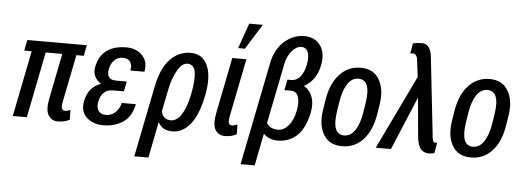

<svg xmlns="http://www.w3.org/2000/svg" viewBox="-58 -944 3579 1318"><g transform="rotate(5 1732.0 -285.0)"><path d="M439 -76.2 440.4 -8.8Q405.8 10.3 359.9 10.3Q314.5 10.3 293 -26.4Q271.5 -63 287.6 -143.1L349.6 -454.1H235.4L145 0H48.3L138.7 -454.1H87.4L102.1 -528.3H512.2L497.6 -454.1H446.8L383.8 -139.6Q374.5 -94.7 379.9 -80.6Q385.3 -66.4 401.9 -66.4Q418.5 -66.4 439 -76.2Z M719.7 -234.9Q641.6 -234.9 624.5 -149.9Q616.2 -108.9 632.3 -85.9Q647.9 -63 685.1 -63Q722.2 -63 750 -89.4Q777.8 -115.7 785.6 -154.3H882.8Q865.7 -67.4 808.1 -29.3Q750.5 8.8 675.3 9.3Q600.1 9.8 556.2 -32.2Q512.2 -74.2 527.3 -147.5Q547.4 -243.7 632.8 -272.9Q602.5 -291 588.9 -320.3Q575.2 -349.6 582.5 -385.3Q612.8 -537.1 785.6 -537.1Q853 -537.1 894.5 -494.1Q936 -451.2 921.9 -381.3H825.2Q833 -420.9 816.9 -442.4Q801.3 -463.9 767.1 -463.9Q732.9 -463.9 708.5 -440.4Q684.1 -417 677.2 -379.9Q662.1 -303.7 733.4 -303.7H807.1L803.2 -285.2H803.7L800.8 -271.5L797.4 -253.4H796.9L793.5 -234.9Z M1210.9 -461.9Q1174.3 -461.9 1143.1 -407.2Q1111.8 -352.5 1097.2 -281.7L1064.9 -121.6Q1076.7 -64.9 1130.4 -64.9Q1172.9 -64.9 1204.6 -114.7Q1236.3 -164.6 1252.9 -247.6L1255.4 -257.8Q1274.9 -356.4 1266.1 -409.2Q1257.3 -461.9 1210.9 -461.9ZM1050.8 -43.5H1049.3L1000.5 203.1H903.3L1001 -285.6H1002L1001.5 -287.6Q1026.9 -415 1086.4 -476.6Q1146 -538.1 1228 -538.1Q1311 -538.1 1344.2 -461.9Q1377.4 -385.7 1352.1 -257.8L1349.6 -247.6Q1324.7 -121.1 1272 -55.7Q1219.2 9.8 1148.9 9.8Q1078.6 9.8 1050.8 -43.5Z M1589.4 -76.2 1590.8 -8.8Q1556.2 10.3 1510.3 10.3Q1464.8 10.3 1443.4 -26.4Q1421.9 -63 1438 -143.1L1514.6 -527.8H1611.8L1534.2 -139.6Q1524.9 -94.7 1530.3 -80.6Q1535.6 -66.4 1552.2 -66.4Q1568.8 -66.4 1589.4 -76.2ZM1609.9 -772.9H1703.6L1595.2 -599.1H1548.8Z M1870.6 -64.9Q1909.7 -65.4 1941.9 -102.5Q1973.6 -139.6 1986.3 -202.6Q1999 -265.6 1985.8 -302.7Q1972.7 -339.8 1933.6 -339.4H1890.1L1904.8 -412.6H1931.6Q1968.3 -413.1 1993.2 -443.4Q2017.6 -473.6 2028.3 -526.4Q2039.1 -579.1 2026.9 -612.3Q2014.6 -645 1980.5 -645Q1946.3 -644.5 1915.5 -608.4Q1884.8 -572.3 1873.5 -516.1L1791 -104Q1814.5 -64.9 1870.6 -64.9ZM1873.5 9.8Q1814.5 9.8 1775.9 -28.8L1731.9 192.9H1634.8L1776.4 -516.1Q1794.9 -611.3 1856.4 -666Q1918 -720.7 1993.2 -720.7Q2068.4 -720.7 2105.5 -668.5Q2143.1 -616.2 2126 -530.3Q2104 -424.3 2021 -379.4Q2062 -357.4 2079.1 -310.5Q2096.2 -263.7 2084 -201.7Q2061.5 -92.8 2007.3 -41.5Q1953.1 9.8 1873.5 9.8Z M2263.2 -230Q2237.3 -64.9 2325.2 -64.9Q2371.1 -65.4 2400.9 -111.3Q2430.7 -157.2 2442.4 -230L2453.1 -297.4Q2479.5 -461.9 2389.6 -461.9Q2344.7 -461.9 2314.9 -416Q2285.2 -370.1 2273.9 -297.4ZM2526.9 -470.7Q2566.9 -403.3 2549.8 -297.4L2539.1 -230Q2521 -117.2 2462.9 -53.7Q2404.8 9.8 2316.9 9.8Q2229 9.8 2189.5 -56.6Q2149.4 -123 2166.5 -230L2177.2 -297.4Q2194.8 -409.2 2253.4 -473.6Q2312 -538.1 2399.9 -538.1Q2487.8 -538.1 2526.9 -470.7Z M2801.3 -743.2Q2833.5 -743.2 2851.1 -718.8Q2868.7 -694.3 2872.1 -652.3L2929.7 -131.3Q2931.2 -100.6 2936 -85.4Q2940.9 -70.3 2951.7 -70.3Q2961.9 -70.3 2966.3 -71.8L2953.1 2Q2935.1 7.3 2915.5 7.3Q2877.4 6.8 2857.9 -18.6Q2838.4 -43.9 2832.5 -100.1L2808.6 -365.2H2807.1L2653.8 0H2549.3L2793.9 -508.8L2781.2 -608.4Q2778.3 -667 2749 -667Q2743.7 -667 2729 -665.5L2741.2 -735.8Q2769.5 -743.2 2801.3 -743.2Z M3151.4 -230Q3125.5 -64.9 3213.4 -64.9Q3259.3 -65.4 3289.1 -111.3Q3318.8 -157.2 3330.6 -230L3341.3 -297.4Q3367.7 -461.9 3277.8 -461.9Q3232.9 -461.9 3203.1 -416Q3173.3 -370.1 3162.1 -297.4ZM3415 -470.7Q3455.1 -403.3 3438 -297.4L3427.2 -230Q3409.2 -117.2 3351.1 -53.7Q3293 9.8 3205.1 9.8Q3117.2 9.8 3077.6 -56.6Q3037.6 -123 3054.7 -230L3065.4 -297.4Q3083 -409.2 3141.6 -473.6Q3200.2 -538.1 3288.1 -538.1Q3376 -538.1 3415 -470.7Z"/></g></svg>

Font: RobotoCondensed-Italic
Style: Italic
Weight: 400
Designer: Google
Version: Version 1.200311; 2013